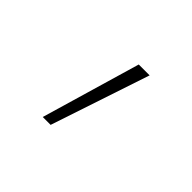

<svg xmlns="http://www.w3.org/2000/svg" viewBox="-64 -793 362 362"><g transform="rotate(45 117.0 -612.0)"><path d="M74 -513 132 -711H161L95 -513Z"/></g></svg>

Font: Ysabeau Office Thin
Style: Regular
Weight: 250
Designer: Christian Thalmann (Catharsis Fonts)
Version: Version 2.001;gftools[0.9.30]; featfreeze: tnum,lnum,ss02